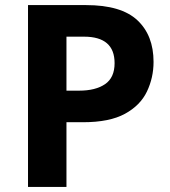

<svg xmlns="http://www.w3.org/2000/svg" viewBox="-20 -734 668 754"><path d="M318 -714Q456 -714 519.5 -654.5Q583 -595 583 -491Q583 -429 557 -374.5Q531 -320 470.5 -287Q410 -254 306 -254H241V0H90V-714ZM310 -590H241V-378H291Q355 -378 392.5 -403.5Q430 -429 430 -486Q430 -590 310 -590Z"/></svg>

Font: Noto IKEA Latin
Style: Bold
Weight: 700
Designer: Monotype Design Team
Foundry: Monotype Imaging Inc.
Version: Version 1.0